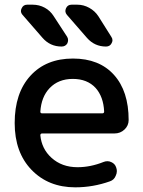

<svg xmlns="http://www.w3.org/2000/svg" viewBox="-20 -803 602 811"><path d="M158.2 -239.3Q150.4 -239.3 150.4 -231.4Q156.2 -173.8 197.3 -136.7Q241.2 -96.7 307.6 -96.7Q362.3 -96.7 418 -119.1Q425.8 -122.1 433.6 -122.1Q442.4 -122.1 450.2 -118.2Q465.8 -111.3 470.7 -95.7Q473.6 -87.9 473.6 -80.1Q473.6 -70.3 468.8 -60.5Q461.9 -43 444.3 -37.1Q373 -11.7 297.9 -11.7Q184.6 -11.7 113.3 -85.4Q42 -159.2 42 -283.2Q42 -410.2 108.4 -482.9Q174.8 -555.7 288.1 -555.7Q399.4 -555.7 461.4 -486.8Q523.4 -418 523.4 -295.9Q523.4 -272.5 505.9 -255.9Q488.3 -239.3 463.9 -239.3ZM150.4 -331.1Q150.4 -324.2 158.2 -324.2H412.1Q419.9 -324.2 419.9 -332Q417 -394.5 383.8 -431.6Q348.6 -469.7 287.6 -469.7Q226.6 -469.7 189.5 -430.7Q154.3 -393.6 150.4 -331.1ZM306.6 -783.2Q333 -783.2 356.9 -770Q380.9 -756.8 395.5 -734.4L450.2 -647.5Q455.1 -640.6 455.1 -632.8Q455.1 -627 451.2 -620.1Q444.3 -606.4 427.7 -606.4Q379.9 -606.4 347.7 -642.6L262.7 -740.2Q252 -752.9 258.8 -768.1Q265.6 -783.2 282.2 -783.2ZM118.2 -783.2Q145.5 -783.2 168.9 -770.5Q192.4 -757.8 207 -734.4L263.7 -647.5Q267.6 -640.6 267.6 -633.8Q267.6 -627 264.6 -620.1Q256.8 -606.4 240.2 -606.4Q191.4 -606.4 159.2 -643.6L75.2 -740.2Q68.4 -748 68.4 -756.8Q68.4 -761.7 71.3 -767.6Q78.1 -783.2 94.7 -783.2Z"/></svg>

Font: Gen Jyuu Gothic P Medium
Style: Regular
Weight: 500
Designer: [Source Han Sans]
Ryoko NISHIZUKA  (kana & ideographs); Paul D. Hunt (Latin, Greek & Cyrillic); Wenlong ZHANG  (bopomofo
Version: Version 1.002.20150607